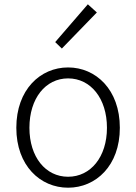

<svg xmlns="http://www.w3.org/2000/svg" viewBox="-20 -861 634 894"><path d="M297 13C426 13 538 -89 538 -266C538 -444 426 -547 297 -547C168 -547 56 -444 56 -266C56 -89 168 13 297 13ZM297 -38C192 -38 117 -130 117 -266C117 -403 192 -496 297 -496C402 -496 478 -403 478 -266C478 -130 402 -38 297 -38ZM268 -635 431 -803 389 -841 237 -665Z"/></svg>

Font: GenYoGothic2 TW L
Style: Regular
Weight: 300
Version: Version 2.100;PS 2.1;hotconv 16.6.51;makeotf.lib2.5.65220 DE